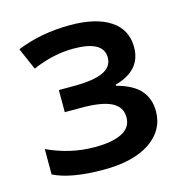

<svg xmlns="http://www.w3.org/2000/svg" viewBox="-88 -632 695 724"><g transform="rotate(-15 259.5 -270.0)"><path d="M201.2 -324.2Q279.8 -324.2 316.9 -341.6Q354 -358.9 354 -395Q354 -460.9 236.8 -460.9Q158.7 -460.9 77.1 -425.8L40 -511.2Q134.3 -549.8 248 -549.8Q348.6 -549.8 404.3 -512.9Q460 -476.1 460 -407.2Q460 -316.4 356 -288.1V-284.2Q420.9 -266.6 449 -233.9Q477.1 -201.2 477.1 -152.8Q477.1 -78.6 411.9 -34.4Q346.7 9.8 230 9.8Q102.5 9.8 35.2 -23.9V-123Q124.5 -81.1 220.2 -81.1Q289.1 -81.1 326.4 -100.3Q363.8 -119.6 363.8 -159.2Q363.8 -199.7 326.2 -218.8Q288.6 -237.8 210 -237.8H144V-324.2Z"/></g></svg>

Font: JBL Sans
Style: Semibold
Weight: 600
Version: Version 1.10